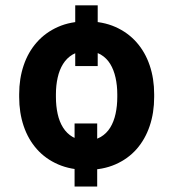

<svg xmlns="http://www.w3.org/2000/svg" viewBox="-20 -617 640 709"><path d="M340.8 -373H257.8V-597.2H340.8ZM338.9 71.8H255.4V-161.1H338.9ZM50.8 -269Q50.8 -326.7 67.4 -375.7Q84 -424.8 116 -460.9Q147.9 -497.1 194.1 -517.6Q240.2 -538.1 299.8 -538.1Q359.4 -538.1 405.8 -517.6Q452.1 -497.1 484.1 -460.9Q516.1 -424.8 532.7 -375.7Q549.3 -326.7 549.3 -269V-258.8Q549.3 -200.7 532.7 -151.6Q516.1 -102.5 484.4 -66.4Q452.6 -30.3 406.2 -10Q359.9 10.3 300.8 10.3Q241.2 10.3 194.6 -10Q147.9 -30.3 116 -66.4Q84 -102.5 67.4 -151.6Q50.8 -200.7 50.8 -258.8ZM186.5 -258.8Q186.5 -225.6 192.9 -196.5Q199.2 -167.5 212.9 -145.8Q226.6 -124 248.3 -111.3Q270 -98.6 300.8 -98.6Q330.6 -98.6 352.1 -111.3Q373.5 -124 387 -145.8Q400.4 -167.5 406.7 -196.5Q413.1 -225.6 413.1 -258.8V-269Q413.1 -301.3 406.7 -330.1Q400.4 -358.9 387 -380.9Q373.5 -402.8 352.1 -415.5Q330.6 -428.2 299.8 -428.2Q269.5 -428.2 248 -415.5Q226.6 -402.8 212.9 -380.9Q199.2 -358.9 192.9 -330.1Q186.5 -301.3 186.5 -269Z"/></svg>

Font: Roboto Mono
Style: Bold
Weight: 700
Designer: Google
Version: Version 2.000985; 2015; ttfautohint (v1.3)